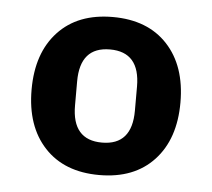

<svg xmlns="http://www.w3.org/2000/svg" viewBox="-37 -744 508 460"><g transform="rotate(5 216.5 -514.0)"><path d="M348.5 -375Q301 -324 217 -324Q133 -324 85.5 -375Q38 -426 38 -514Q38 -602 85.5 -653Q133 -704 217 -704Q301 -704 348.5 -653Q396 -602 396 -514Q396 -426 348.5 -375ZM289 -485V-543Q289 -626 217 -626Q145 -626 145 -543V-485Q145 -402 217 -402Q289 -402 289 -485Z"/></g></svg>

Font: Anuphan
Style: Bold
Weight: 700
Designer: Mike Abbink, Paul van der Laan, Pieter van Rosmalen, Mint Tantisuwanna
Foundry: Bold Monday; Cadson Demak
Version: Version 3.002;hotconv 1.0.109;makeotfexe 2.5.65596